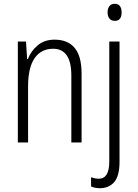

<svg xmlns="http://www.w3.org/2000/svg" viewBox="-20 -751 726 1012"><path d="M268 -542Q337 -542 373.5 -498.5Q410 -455 410 -363V0H356V-353Q356 -425 331.5 -459.5Q307 -494 260 -494Q197 -494 162.5 -444.5Q128 -395 128 -294V0H74V-532H117L123 -440H127Q143 -482 178.5 -512Q214 -542 268 -542ZM547 -686Q547 -706 556.5 -718.5Q566 -731 585 -731Q604 -731 612.5 -718.5Q621 -706 621 -686Q621 -641 585 -641Q567 -641 557 -653Q547 -665 547 -686ZM508 241Q493 241 481 238.5Q469 236 460 232V183Q480 191 501 191Q556 191 556 100V-532H610V102Q610 175 583 207.5Q556 240 508 241Z"/></svg>

Font: Noto Sans Condensed Light
Style: Regular
Weight: 300
Width: 3
Designer: Monotype Design Team
Foundry: Monotype Imaging Inc.
Version: Version 2.013; ttfautohint (v1.8.4.7-5d5b)